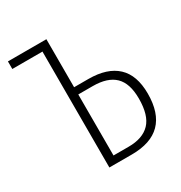

<svg xmlns="http://www.w3.org/2000/svg" viewBox="-162 -802 870 921"><g transform="rotate(-30 273.5 -342.0)"><path d="M516 -215Q516 0 303 0H179V-643L178 -642H12V-684H225V-418H304Q408 -418 462 -367.5Q516 -317 516 -215ZM467 -216Q467 -300 427 -339Q387 -378 305 -378H225V-40H309Q387 -40 427 -81.5Q467 -123 467 -216Z"/></g></svg>

Font: Fira Sans Extra Condensed ExtraLight
Style: Regular
Weight: 275
Width: 1
Designer: Carrois Corporate & Edenspiekermann AG
Foundry: Carrois Corporate GbR & Edenspiekermann AG
Version: Version 4.203